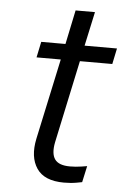

<svg xmlns="http://www.w3.org/2000/svg" viewBox="-50 -702 500 750"><g transform="rotate(5 199.5 -327.0)"><path d="M229 10Q152 10 122 -34.5Q92 -79 107 -151L175 -468H80L93 -530H188L216 -664H292L263 -530H390L377 -468H250L181 -144Q172 -99 187.5 -77Q203 -55 247 -55Q270 -55 292 -58.5Q314 -62 314 -62L300 2Q300 2 278.5 6Q257 10 229 10Z"/></g></svg>

Font: Be Vietnam Pro Light
Style: Italic
Weight: 300
Italic angle: -12°
Designer: Lam Bao, Tony Le, Vietanh Nguyen
Foundry: Yellow Type Foundry
Version: Version 1.002; ttfautohint (v1.8.3)